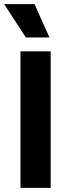

<svg xmlns="http://www.w3.org/2000/svg" viewBox="-31 -908 332 928"><path d="M68 0V-660H214V0ZM94 -727 -11 -888H136L208 -727Z"/></svg>

Font: Bricolage Grotesque 18pt
Style: Bold
Weight: 700
Designer: Mathieu Triay
Foundry: Atelier Triay
Version: Version 1.000;gftools[0.9.30]